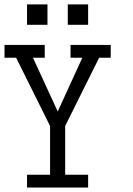

<svg xmlns="http://www.w3.org/2000/svg" viewBox="-30 -838 596 858"><path d="M464.8 -580.1H413.1L261.2 -274.9V-57.1H363.8V0H90.8V-57.1H193.8V-274.9L42 -580.1H-9.8V-637.2H169.9V-580.1H117.2L228 -339.8L337.9 -580.1H285.2V-637.2H464.8ZM363.8 -727.1H272.9V-818.4H363.8ZM182.1 -727.1H90.8V-818.4H182.1Z"/></svg>

Font: Anonymous Pro
Style: Regular
Weight: 400
Monospace: yes
Designer: Mark Simonson
Version: Version 1.003